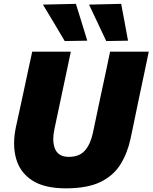

<svg xmlns="http://www.w3.org/2000/svg" viewBox="-20 -988 812 1022"><path d="M330.5 14.5Q215.5 14.5 150.5 -28.2Q85.5 -71 65.5 -144.5Q55 -182.5 55 -225Q55 -264.5 64 -308Q69.5 -334 79.5 -379.5Q89.5 -424.5 100 -473.5Q115 -544 126.8 -599Q138.5 -654 151.5 -713H357Q344.5 -654.5 333 -599.5Q321.5 -544.5 306.5 -474.5L269.5 -300Q263.5 -272 263.5 -248Q263.5 -217.5 273.5 -194.5Q291.5 -153 346 -153Q402.5 -153 432 -186.8Q461.5 -220.5 474.5 -280.5L515 -473Q530 -542.5 542 -598.5Q554 -654.5 566 -713H772Q760 -655 748.2 -599.5Q736.5 -544 721.5 -473.5Q712.5 -431 703.5 -387Q694.5 -343 687 -307Q679 -270.5 675 -250.5Q658.5 -173 621.2 -113Q584 -53 514.5 -19.2Q445 14.5 330.5 14.5ZM324.5 -769.5Q297 -816.5 268 -864.8Q239 -913 208.5 -963.5L384 -967.5Q399.5 -918 414.5 -869.5Q429 -820.5 444.5 -771.5ZM545.5 -769.5Q523.5 -816.5 500.5 -865Q477.5 -913.5 454 -963.5L625 -967.5Q634 -918 643.5 -869Q652.5 -820 661.5 -771.5Z"/></svg>

Font: Heraclito ExtraBold
Style: Italic
Weight: 800
Italic angle: -12°
Designer: Kostas Bartsokas (font) & Cristiano Sobral (main changes)
Foundry: Kostas Bartsokas (font) & Cristiano Sobral (main changes)
Version: Version 1.00;July 8, 2020;FontCreator 13.0.0.2655 64-bit